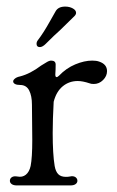

<svg xmlns="http://www.w3.org/2000/svg" viewBox="-20 -564 355 583"><path d="M41 -332Q72 -340 105 -365Q109 -367 119 -373.5Q129 -380 135 -380Q149 -380 149 -368Q149 -352 148 -339V-337Q148 -331 151 -330Q154 -329 159 -334Q181 -357 208.5 -368.5Q236 -380 260 -380Q273 -380 281 -377Q305 -369 305 -348Q305 -333 293 -321Q281 -309 265 -309Q256 -309 252 -311Q231 -318 216 -318Q190 -318 170.5 -302Q151 -286 143 -255Q140 -201 140 -160Q140 -96 146 -60Q149 -43 157 -35Q165 -27 180 -27Q187 -27 192 -28L198 -29Q206 -29 210.5 -25Q215 -21 215 -15Q215 -9 209.5 -5Q204 -1 194 -1H31Q21 -1 15.5 -5Q10 -9 10 -15Q10 -22 16 -26Q22 -30 33 -28Q48 -25 58.5 -33.5Q69 -42 73 -60Q78 -85 78 -139L77 -246Q77 -273 68.5 -289.5Q60 -306 41 -306Q31 -306 25.5 -309Q20 -312 20 -317Q20 -321 25.5 -325.5Q31 -330 41 -332ZM91 -431Q91 -437 95 -442Q112 -464 132 -500L149 -530Q157 -544 178 -544Q191 -544 201 -538.5Q211 -533 211 -525Q211 -520 206 -515L162 -472Q147 -459 119 -431Q109 -421 101 -421Q91 -421 91 -431Z"/></svg>

Font: Hina Mincho
Style: Regular
Weight: 400
Designer: satsuyako
Foundry: satsuyako
Version: Version 1.100